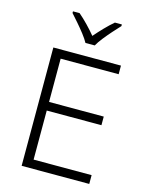

<svg xmlns="http://www.w3.org/2000/svg" viewBox="-137 -1033 874 1119"><g transform="rotate(15 300.0 -473.5)"><path d="M105 0V-714H513V-662H163V-401H493V-349H163V-53H513V0ZM279 -788Q267 -810 246 -837Q225 -864 202 -890.5Q179 -917 161 -937V-947H201Q228 -924 256 -895Q284 -866 307 -838Q331 -866 359 -895Q387 -924 414 -947H456V-937Q437 -917 413.5 -890.5Q390 -864 368.5 -837Q347 -810 335 -788Z"/></g></svg>

Font: Noto Sans Mono Light
Style: Regular
Weight: 300
Designer: Monotype Design Team
Foundry: Monotype Imaging Inc.
Version: Version 2.014; ttfautohint (v1.8.4.7-5d5b)